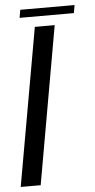

<svg xmlns="http://www.w3.org/2000/svg" viewBox="-54 -786 406 819"><g transform="rotate(-5 149.0 -376.5)"><path d="M1 0 120.5 -675H205.5L86.5 0ZM59 -719 65 -753H297.5L291.5 -719Z"/></g></svg>

Font: Anybody
Style: Italic
Weight: 400
Italic angle: -10°
Designer: Tyler Finck
Foundry: Etcetera Type Company
Version: Version 1.010; ttfautohint (v1.8.3) -l 8 -r 50 -G 200 -x 14 